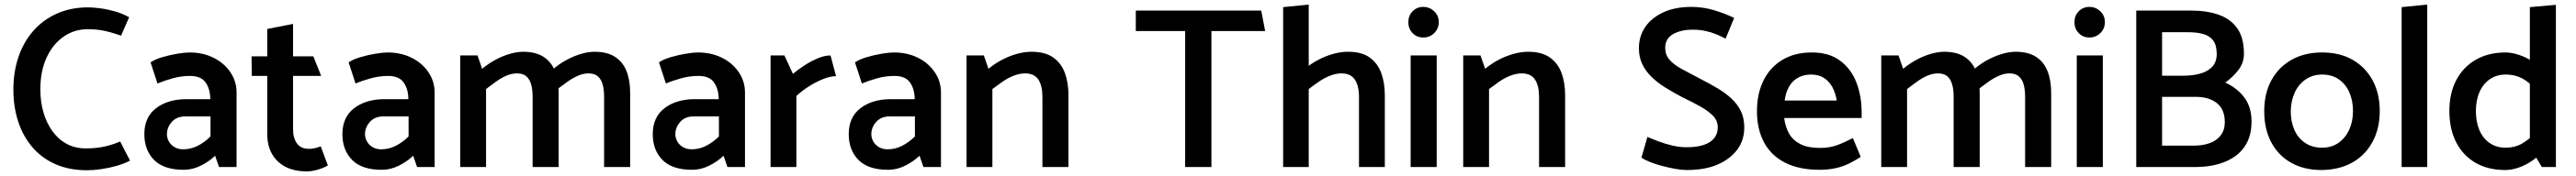

<svg xmlns="http://www.w3.org/2000/svg" viewBox="-20 -726 11172 765"><path d="M540 -651Q512 -667 478.5 -676.5Q445 -686 414 -690Q383 -694 363 -694Q288 -694 228 -667.5Q168 -641 125.5 -593Q83 -545 60.5 -479.5Q38 -414 38 -336Q38 -264 58 -200.5Q78 -137 118.5 -88.5Q159 -40 219 -13Q279 14 358 14Q386 14 420 9Q454 4 487 -5.5Q520 -15 544 -28L501 -111Q472 -98 435.5 -89.5Q399 -81 352 -81Q305 -81 268.5 -101Q232 -121 206.5 -157Q181 -193 168 -239Q155 -285 155 -337Q155 -417 182 -475.5Q209 -534 255.5 -566.5Q302 -599 360 -599Q392 -599 414 -595.5Q436 -592 457.5 -586Q479 -580 505 -571Z M704 -143Q704 -172 725 -196Q746 -220 784 -220H893V-133Q867 -107 837 -92Q807 -77 775 -77Q753 -77 737 -86.5Q721 -96 712.5 -111Q704 -126 704 -143ZM663 -363Q691 -375 728.5 -385.5Q766 -396 804 -396Q851 -396 871 -368.5Q891 -341 892 -298V-295H786Q706 -294 656 -255Q606 -216 606 -143Q606 -74 648 -31Q690 12 777 12Q815 12 851 -6Q887 -24 913 -49L930 0H1006V-324Q1006 -373 978.5 -413Q951 -453 905 -475.5Q859 -498 802 -498Q782 -498 749 -492.5Q716 -487 684 -477.5Q652 -468 633 -455Z M1339 -481H1251V-622L1139 -600V-481H1071L1072 -396H1139V-145Q1139 -92 1160.5 -55.5Q1182 -19 1220 0Q1258 19 1312 19Q1327 19 1344.5 15Q1362 11 1377.5 5Q1393 -1 1402 -7L1371 -90Q1359 -85 1346 -82Q1333 -79 1320 -79Q1285 -79 1268 -102.5Q1251 -126 1251 -163V-396H1373Z M1563 -143Q1563 -172 1584 -196Q1605 -220 1643 -220H1752V-133Q1726 -107 1696 -92Q1666 -77 1634 -77Q1612 -77 1596 -86.5Q1580 -96 1571.5 -111Q1563 -126 1563 -143ZM1522 -363Q1550 -375 1587.5 -385.5Q1625 -396 1663 -396Q1710 -396 1730 -368.5Q1750 -341 1751 -298V-295H1645Q1565 -294 1515 -255Q1465 -216 1465 -143Q1465 -74 1507 -31Q1549 12 1636 12Q1674 12 1710 -6Q1746 -24 1772 -49L1789 0H1865V-324Q1865 -373 1837.5 -413Q1810 -453 1764 -475.5Q1718 -498 1661 -498Q1641 -498 1608 -492.5Q1575 -487 1543 -477.5Q1511 -468 1492 -455Z M2088 0V-339Q2109 -355 2131 -371Q2153 -387 2176 -397Q2199 -407 2222 -407Q2248 -407 2262.5 -394.5Q2277 -382 2283.5 -359.5Q2290 -337 2290 -305V0H2403V-322Q2403 -376 2387.5 -416Q2372 -456 2338 -478.5Q2304 -501 2249 -501Q2223 -501 2191.5 -492Q2160 -483 2129.5 -466.5Q2099 -450 2071 -427L2051 -485H1976V0ZM2398 -339Q2419 -355 2441.5 -371Q2464 -387 2487 -397Q2510 -407 2532 -407Q2558 -407 2572.5 -394.5Q2587 -382 2593.5 -359.5Q2600 -337 2600 -305V0H2713V-322Q2713 -376 2697.5 -416Q2682 -456 2648 -478.5Q2614 -501 2559 -501Q2532 -501 2501 -492Q2470 -483 2439 -466.5Q2408 -450 2381 -427Z M2909 -143Q2909 -172 2930 -196Q2951 -220 2989 -220H3098V-133Q3072 -107 3042 -92Q3012 -77 2980 -77Q2958 -77 2942 -86.5Q2926 -96 2917.5 -111Q2909 -126 2909 -143ZM2868 -363Q2896 -375 2933.5 -385.5Q2971 -396 3009 -396Q3056 -396 3076 -368.5Q3096 -341 3097 -298V-295H2991Q2911 -294 2861 -255Q2811 -216 2811 -143Q2811 -74 2853 -31Q2895 12 2982 12Q3020 12 3056 -6Q3092 -24 3118 -49L3135 0H3211V-324Q3211 -373 3183.5 -413Q3156 -453 3110 -475.5Q3064 -498 3007 -498Q2987 -498 2954 -492.5Q2921 -487 2889 -477.5Q2857 -468 2838 -455Z M3434 0V-309Q3460 -333 3490.5 -352Q3521 -371 3551.5 -383Q3582 -395 3606 -395L3582 -485Q3556 -485 3525.5 -472Q3495 -459 3467 -440.5Q3439 -422 3419 -405L3382 -485H3322V0Z M3759 -143Q3759 -172 3780 -196Q3801 -220 3839 -220H3948V-133Q3922 -107 3892 -92Q3862 -77 3830 -77Q3808 -77 3792 -86.5Q3776 -96 3767.5 -111Q3759 -126 3759 -143ZM3718 -363Q3746 -375 3783.5 -385.5Q3821 -396 3859 -396Q3906 -396 3926 -368.5Q3946 -341 3947 -298V-295H3841Q3761 -294 3711 -255Q3661 -216 3661 -143Q3661 -74 3703 -31Q3745 12 3832 12Q3870 12 3906 -6Q3942 -24 3968 -49L3985 0H4061V-324Q4061 -373 4033.5 -413Q4006 -453 3960 -475.5Q3914 -498 3857 -498Q3837 -498 3804 -492.5Q3771 -487 3739 -477.5Q3707 -468 3688 -455Z M4284 0V-339Q4305 -355 4328 -371Q4351 -387 4376.5 -397Q4402 -407 4426 -407Q4466 -407 4483.5 -380Q4501 -353 4501 -305V0H4614V-312Q4614 -366 4598.5 -408.5Q4583 -451 4548 -476Q4513 -501 4453 -501Q4424 -501 4391 -492Q4358 -483 4326.5 -466.5Q4295 -450 4267 -427L4247 -485H4172V0Z M5450 -680H4906V-591H5120V0H5234V-591H5467Z M5656 -339Q5677 -355 5700 -371Q5723 -387 5748.5 -397Q5774 -407 5798 -407Q5838 -407 5856 -380Q5874 -353 5874 -305V0H5986V-312Q5986 -366 5970.5 -408.5Q5955 -451 5920.5 -476Q5886 -501 5826 -501Q5796 -501 5763 -492Q5730 -483 5698.5 -466.5Q5667 -450 5639 -427ZM5656 0V-706L5545 -695V0Z M6211 0V-485H6098V0ZM6153 -563Q6181 -563 6200.5 -582.5Q6220 -602 6220 -630Q6220 -658 6200 -677Q6180 -696 6153 -696Q6125 -696 6106.5 -677Q6088 -658 6088 -630Q6088 -601 6106.5 -582Q6125 -563 6153 -563Z M6438 0V-339Q6459 -355 6482 -371Q6505 -387 6530.5 -397Q6556 -407 6580 -407Q6620 -407 6637.5 -380Q6655 -353 6655 -305V0H6768V-312Q6768 -366 6752.5 -408.5Q6737 -451 6702 -476Q6667 -501 6607 -501Q6578 -501 6545 -492Q6512 -483 6480.5 -466.5Q6449 -450 6421 -427L6401 -485H6326V0Z M7099 -41Q7113 -31 7137 -21.5Q7161 -12 7189.5 -4.5Q7218 3 7246 8Q7274 13 7295 13Q7376 13 7431 -11.5Q7486 -36 7515.5 -77Q7545 -118 7545 -172Q7545 -213 7530 -243.5Q7515 -274 7489 -298Q7463 -322 7428.5 -342.5Q7394 -363 7355 -383Q7309 -407 7274 -426Q7239 -445 7220.5 -466.5Q7202 -488 7202 -518Q7202 -558 7236 -577.5Q7270 -597 7320 -597Q7351 -597 7376.5 -591.5Q7402 -586 7423.5 -577Q7445 -568 7464 -558L7501 -648Q7465 -666 7416 -681Q7367 -696 7316 -696Q7244 -696 7193 -672Q7142 -648 7115 -608Q7088 -568 7088 -517Q7088 -478 7102.5 -447.5Q7117 -417 7142.5 -392Q7168 -367 7202.5 -345.5Q7237 -324 7277 -303Q7321 -282 7355.5 -262.5Q7390 -243 7410 -222Q7430 -201 7430 -172Q7430 -145 7414.5 -125.5Q7399 -106 7369 -96Q7339 -86 7294 -86Q7264 -86 7232.5 -93.5Q7201 -101 7173 -111.5Q7145 -122 7125 -131Z M8054 -213V-237Q8054 -308 8031.5 -367Q8009 -426 7961 -462Q7913 -498 7838 -498Q7764 -498 7710.5 -466Q7657 -434 7628.5 -376.5Q7600 -319 7600 -242Q7600 -166 7630 -108.5Q7660 -51 7721 -19.5Q7782 12 7871 12Q7909 12 7941 5Q7973 -2 8000 -15.5Q8027 -29 8050 -44L8016 -126Q7980 -107 7947.5 -95Q7915 -83 7873 -83Q7821 -83 7788.5 -99.5Q7756 -116 7739.5 -145Q7723 -174 7718 -213ZM7720 -289Q7725 -325 7739.5 -350Q7754 -375 7778.5 -388.5Q7803 -402 7834 -402Q7866 -402 7888.5 -388.5Q7911 -375 7925.5 -350Q7940 -325 7946 -289Z M8251 0V-339Q8272 -355 8294 -371Q8316 -387 8339 -397Q8362 -407 8385 -407Q8411 -407 8425.5 -394.5Q8440 -382 8446.5 -359.5Q8453 -337 8453 -305V0H8566V-322Q8566 -376 8550.5 -416Q8535 -456 8501 -478.5Q8467 -501 8412 -501Q8386 -501 8354.5 -492Q8323 -483 8292.5 -466.5Q8262 -450 8234 -427L8214 -485H8139V0ZM8561 -339Q8582 -355 8604.5 -371Q8627 -387 8650 -397Q8673 -407 8695 -407Q8721 -407 8735.5 -394.5Q8750 -382 8756.5 -359.5Q8763 -337 8763 -305V0H8876V-322Q8876 -376 8860.5 -416Q8845 -456 8811 -478.5Q8777 -501 8722 -501Q8695 -501 8664 -492Q8633 -483 8602 -466.5Q8571 -450 8544 -427Z M9100 0V-485H8987V0ZM9042 -563Q9070 -563 9089.5 -582.5Q9109 -602 9109 -630Q9109 -658 9089 -677Q9069 -696 9042 -696Q9014 -696 8995.5 -677Q8977 -658 8977 -630Q8977 -601 8995.5 -582Q9014 -563 9042 -563Z M9501 0Q9555 0 9600 -12.5Q9645 -25 9677.5 -49.5Q9710 -74 9727.5 -111Q9745 -148 9745 -197Q9745 -261 9713.5 -302.5Q9682 -344 9631 -367Q9662 -389 9687 -420.5Q9712 -452 9712 -493Q9712 -562 9683 -603Q9654 -644 9602.5 -662Q9551 -680 9483 -680H9245V0ZM9469 -586Q9508 -586 9536 -578Q9564 -570 9579 -549.5Q9594 -529 9594 -491Q9594 -458 9575.5 -437Q9557 -416 9524 -406.5Q9491 -397 9451 -397H9357V-586ZM9504 -305Q9560 -305 9594.5 -278Q9629 -251 9629 -195Q9629 -161 9611.5 -138Q9594 -115 9564 -104Q9534 -93 9494 -93H9357V-305Z M10049 13Q9972 13 9916 -19Q9860 -51 9830 -108.5Q9800 -166 9800 -242Q9800 -320 9831 -377Q9862 -434 9918.5 -466Q9975 -498 10051 -498Q10128 -498 10183.5 -466Q10239 -434 10270 -377Q10301 -320 10301 -243Q10301 -167 10269.5 -109Q10238 -51 10182 -19.5Q10126 12 10049 13ZM10050 -84Q10092 -84 10122 -105Q10152 -126 10168.5 -162Q10185 -198 10185 -243Q10185 -289 10169 -325Q10153 -361 10123 -381.5Q10093 -402 10051 -402Q10011 -402 9980 -381Q9949 -360 9932.5 -324Q9916 -288 9915 -243Q9915 -197 9931 -161Q9947 -125 9978 -104.5Q10009 -84 10050 -84Z M10507 0V-706L10396 -695V0Z M10952 -87 11004 0H11065V-705L10952 -695ZM10980 -152Q10947 -118 10916.5 -101Q10886 -84 10847 -84Q10807 -84 10777.5 -104.5Q10748 -125 10733 -161Q10718 -197 10718 -244Q10718 -289 10733 -324.5Q10748 -360 10777.5 -381Q10807 -402 10848 -402Q10886 -402 10917.5 -386Q10949 -370 10982 -332L11015 -409Q10996 -437 10966.5 -457Q10937 -477 10905 -487.5Q10873 -498 10847 -498Q10772 -498 10717 -466Q10662 -434 10632.5 -377Q10603 -320 10603 -244Q10603 -166 10632 -108.5Q10661 -51 10715.5 -19Q10770 13 10845 13Q10873 13 10903.5 2.5Q10934 -8 10963 -28Q10992 -48 11014 -76Z"/></svg>

Font: Catamaran Thin SemiBold
Style: Regular
Weight: 600
Version: Version 2.000